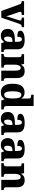

<svg xmlns="http://www.w3.org/2000/svg" viewBox="1832 -2632 810 4514"><g transform="rotate(90 2237.0 -375.0)"><path d="M81 -433Q71 -460 55.5 -469.5Q40 -479 6 -479V-536H333V-479H302Q258 -479 258 -447Q258 -436 261 -426Q264 -416 267 -407L332 -218Q342 -188 349.5 -163Q357 -138 362 -114Q366 -133 372.5 -154.5Q379 -176 385 -194L450 -398Q455 -412 457.5 -423Q460 -434 460 -447Q460 -460 449.5 -469.5Q439 -479 414 -479H396V-536H618V-479H595Q574 -479 561.5 -464.5Q549 -450 534 -408L395 0H238Z M817 10Q752 10 706 -30Q660 -70 660 -154Q660 -236 715 -275Q770 -314 882 -318L963 -321V-375Q963 -430 950 -457.5Q937 -485 904 -485Q844 -485 844 -377Q772 -377 737 -392.5Q702 -408 702 -446Q702 -483 731.5 -506Q761 -529 810 -539.5Q859 -550 918 -550Q1028 -550 1083.5 -512.5Q1139 -475 1139 -381V-128Q1139 -87 1152 -72Q1165 -57 1199 -57H1203V0H996L973 -62H963Q941 -35 921.5 -19.5Q902 -4 878 3Q854 10 817 10ZM886 -67Q921 -67 942.5 -101Q964 -135 964 -191V-264L927 -261Q877 -258 858 -230.5Q839 -203 839 -151Q839 -67 886 -67Z M1248 0V-57H1252Q1286 -57 1305 -69Q1324 -81 1324 -125V-415Q1324 -456 1307 -467.5Q1290 -479 1257 -479H1253V-536H1483L1496 -469H1501Q1522 -504 1556 -527Q1590 -550 1653 -550Q1733 -550 1774.5 -504.5Q1816 -459 1816 -358V-128Q1816 -82 1830 -69.5Q1844 -57 1878 -57H1882V0H1641V-322Q1641 -386 1627.5 -421.5Q1614 -457 1576 -457Q1547 -457 1530.5 -435.5Q1514 -414 1507 -379.5Q1500 -345 1500 -305V-122Q1500 -81 1516.5 -69Q1533 -57 1566 -57H1570V0Z M2153 10Q2055 10 2002 -56.5Q1949 -123 1949 -267Q1949 -412 2002 -480Q2055 -548 2151 -548Q2206 -548 2239.5 -528Q2273 -508 2294 -477H2299Q2297 -500 2296.5 -531Q2296 -562 2296 -591V-643Q2296 -683 2272.5 -693Q2249 -703 2216 -703H2208V-760H2472V-137Q2472 -90 2491 -73.5Q2510 -57 2546 -57H2554V0H2344L2313 -73H2308Q2285 -35 2248.5 -12.5Q2212 10 2153 10ZM2206 -69Q2258 -69 2277 -118.5Q2296 -168 2296 -269Q2296 -366 2277.5 -418.5Q2259 -471 2207 -471Q2163 -471 2144.5 -418.5Q2126 -366 2126 -268Q2126 -169 2144.5 -119Q2163 -69 2206 -69Z M2770 10Q2705 10 2659 -30Q2613 -70 2613 -154Q2613 -236 2668 -275Q2723 -314 2835 -318L2916 -321V-375Q2916 -430 2903 -457.5Q2890 -485 2857 -485Q2797 -485 2797 -377Q2725 -377 2690 -392.5Q2655 -408 2655 -446Q2655 -483 2684.5 -506Q2714 -529 2763 -539.5Q2812 -550 2871 -550Q2981 -550 3036.5 -512.5Q3092 -475 3092 -381V-128Q3092 -87 3105 -72Q3118 -57 3152 -57H3156V0H2949L2926 -62H2916Q2894 -35 2874.5 -19.5Q2855 -4 2831 3Q2807 10 2770 10ZM2839 -67Q2874 -67 2895.5 -101Q2917 -135 2917 -191V-264L2880 -261Q2830 -258 2811 -230.5Q2792 -203 2792 -151Q2792 -67 2839 -67Z M3384 10Q3319 10 3273 -30Q3227 -70 3227 -154Q3227 -236 3282 -275Q3337 -314 3449 -318L3530 -321V-375Q3530 -430 3517 -457.5Q3504 -485 3471 -485Q3411 -485 3411 -377Q3339 -377 3304 -392.5Q3269 -408 3269 -446Q3269 -483 3298.5 -506Q3328 -529 3377 -539.5Q3426 -550 3485 -550Q3595 -550 3650.5 -512.5Q3706 -475 3706 -381V-128Q3706 -87 3719 -72Q3732 -57 3766 -57H3770V0H3563L3540 -62H3530Q3508 -35 3488.5 -19.5Q3469 -4 3445 3Q3421 10 3384 10ZM3453 -67Q3488 -67 3509.5 -101Q3531 -135 3531 -191V-264L3494 -261Q3444 -258 3425 -230.5Q3406 -203 3406 -151Q3406 -67 3453 -67Z M3815 0V-57H3819Q3853 -57 3872 -69Q3891 -81 3891 -125V-415Q3891 -456 3874 -467.5Q3857 -479 3824 -479H3820V-536H4050L4063 -469H4068Q4089 -504 4123 -527Q4157 -550 4220 -550Q4300 -550 4341.5 -504.5Q4383 -459 4383 -358V-128Q4383 -82 4397 -69.5Q4411 -57 4445 -57H4449V0H4208V-322Q4208 -386 4194.5 -421.5Q4181 -457 4143 -457Q4114 -457 4097.5 -435.5Q4081 -414 4074 -379.5Q4067 -345 4067 -305V-122Q4067 -81 4083.5 -69Q4100 -57 4133 -57H4137V0Z"/></g></svg>

Font: Noto Serif Devanagari ExtraBold
Style: Regular
Weight: 800
Designer: Universal Thirst, Indian Type Foundry and the Monotype Design Team
Foundry: Monotype Imaging Inc.
Version: Version 2.004; ttfautohint (v1.8.4.7-5d5b)